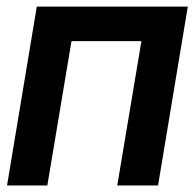

<svg xmlns="http://www.w3.org/2000/svg" viewBox="-20 -566 595 586"><path d="M1.5 0 92.3 -545.9H553.2L462.4 0H337.9L411.6 -440.4H198.2L124.5 0Z"/></svg>

Font: Inter Tight SemiBold
Style: Italic
Weight: 600
Italic angle: -9.39999°
Designer: Rasmus Andersson
Foundry: rsms
Version: Version 3.004